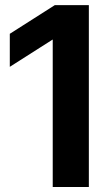

<svg xmlns="http://www.w3.org/2000/svg" viewBox="-20 -748 430 768"><path d="M335.4 -727.5V0H190.9V-589.5H190.1L19.2 -480.7V-612.8L199.3 -727.5Z"/></svg>

Font: Inter Khmer Looped
Style: Regular
Weight: 400
Designer: Rasmus Andersson, Sovichet Tep
Foundry: Anagata Design
Version: Version 1.000